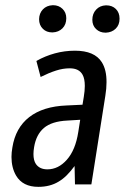

<svg xmlns="http://www.w3.org/2000/svg" viewBox="-20 -705 477 734"><path d="M279.3 -200.7 286.6 -247.1 237.3 -244.1Q177.7 -241.2 147.9 -215.8Q118.2 -190.4 110.4 -142.6Q107.9 -127.9 107.9 -116.2Q107.9 -91.8 117.2 -78.1Q131.3 -57.6 161.1 -57.6Q203.1 -57.6 235.4 -94.2Q268.6 -131.3 279.3 -200.7ZM266.6 -511.2Q341.3 -511.2 369.1 -467.3Q387.7 -438 387.2 -390.1Q387.2 -366.7 382.8 -339.4L329.6 -2L329.1 0H327.6H268.1H266.6V-1.5L265.1 -70.3Q250 -49.8 235.4 -35.2Q220.7 -20.5 204.1 -10.7Q171.4 9.3 126.5 9.3Q66.9 9.3 41.5 -33.7Q23.9 -64 23.9 -105Q23.9 -122.1 27.3 -141.1Q39.1 -216.3 91.8 -257.3Q144.5 -298.3 234.4 -301.8L295.4 -304.7L300.3 -334.5Q304.2 -357.9 304.2 -376.5Q304.2 -403.8 295.9 -418.9Q282.2 -444.3 245.6 -443.8Q220.7 -443.8 193.8 -435.1Q166.5 -426.3 137.2 -411.6L135.3 -410.6L134.8 -412.6L119.6 -470.2L119.1 -471.7L120.6 -472.7Q152.3 -490.7 189.7 -501Q227.1 -511.2 266.6 -511.2ZM347.7 -668.5Q361.8 -683.6 384.8 -684.6Q385.7 -684.6 386.2 -684.6Q408.7 -684.6 422.9 -670.7Q437 -656.7 437 -634.3Q437 -633.3 437 -632.8Q437 -609.9 422.4 -595.5Q407.7 -581.1 384.8 -580.1Q383.8 -580.1 383.3 -580.1Q361.8 -580.1 347.4 -593.8Q333 -607.4 333 -629.4Q333 -652.8 347.7 -668.5ZM129.4 -631.8Q129.9 -654.3 144 -669.2Q158.2 -684.1 181.6 -685.1Q182.6 -685.1 183.1 -685.1Q204.6 -685.1 219 -671.1Q233.4 -657.2 233.4 -635.3Q233.4 -611.3 218.8 -596.7Q204.1 -582 181.2 -581.1Q180.2 -581.1 179.7 -581.1Q157.7 -581.1 144 -594.7Q129.4 -608.9 129.4 -631.8Z"/></svg>

Font: MAUL Condensed Italic
Style: Condenced Regular Italic
Weight: 400
Italic angle: -12°
Designer: MAUL
Version: Version 1.0; 2020; ttfautohint (v1.8.3)